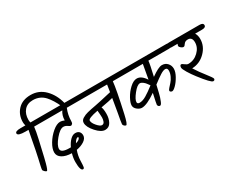

<svg xmlns="http://www.w3.org/2000/svg" viewBox="-129 -1588 3024 2432"><g transform="rotate(-30 1383.0 -372.0)"><path d="M94 -645H166Q158 -669 158 -695Q158 -802 225.5 -874Q293 -946 414 -946Q535 -946 620 -860Q705 -774 737 -642Q742 -607 721 -601Q700 -595 684 -629Q635 -736 578 -800Q510 -875 406 -875Q324 -875 279 -822Q234 -769 234 -686Q234 -663 240 -645H347Q430 -645 430 -610.5Q430 -576 362 -576H254Q247 -511 224.5 -414Q202 -317 189.5 -261.5Q177 -206 169.5 -175Q162 -144 150 -98Q125 -7 112 -7Q102 -7 84.5 -23.5Q67 -40 67 -52Q67 -64 75.5 -102.5Q84 -141 98.5 -203.5Q113 -266 120.5 -307.5Q128 -349 145.5 -438.5Q163 -528 172 -576H129Q16 -576 16 -613Q16 -645 94 -645Z M351 -645H871Q926 -645 926 -610.5Q926 -576 871 -576H732Q696 -490 696 -401Q696 -371 684 -363Q675 -352 664 -352Q653 -352 627 -370.5Q601 -389 572 -389Q523 -389 454 -307Q385 -225 385 -172Q385 -116 508 -116H526Q553 -174 589 -209.5Q625 -245 662.5 -245Q700 -245 719 -224.5Q738 -204 738 -171Q738 -127 691 -95Q644 -63 575 -51Q549 20 547 90.5Q545 161 541 181.5Q537 202 521 202Q482 202 482 73Q482 17 500 -45Q414 -47 362 -79Q310 -111 310 -165Q310 -219 351.5 -289Q393 -359 455.5 -412Q518 -465 569 -465Q594 -465 629 -450V-451Q629 -521 666 -576H351Q297 -576 297 -610.5Q297 -645 351 -645ZM659 -183Q635 -177 607 -128Q666 -144 672 -173Q674 -180 670.5 -182.5Q667 -185 659 -183Z M869 -645H1524Q1579 -645 1579 -610.5Q1579 -576 1524 -576H1405Q1395 -467 1322 -140Q1292 -7 1272 -7Q1260 -7 1246.5 -19.5Q1233 -32 1233 -45Q1233 -58 1240 -97Q1247 -136 1259 -202Q1272 -275 1292 -396Q1246 -383 1115 -360Q1129 -328 1129 -260Q1129 -192 1101 -140.5Q1073 -89 1015 -89Q957 -89 889 -165Q821 -241 821 -301Q821 -338 856 -360Q896 -384 935.5 -393Q975 -402 995 -406.5Q1015 -411 1056 -418Q1109 -427 1305 -473Q1308 -490 1313 -524.5Q1318 -559 1321 -576H869Q814 -576 814 -610.5Q814 -645 869 -645ZM1050 -349Q902 -322 902 -289Q902 -254 942 -208Q982 -162 1008.5 -162Q1035 -162 1046 -189.5Q1057 -217 1057 -246Q1057 -275 1050 -349Z M1508 -645H2227Q2281 -645 2281 -610.5Q2281 -576 2227 -576H1925Q1921 -526 1883 -363Q1993 -442 2043 -442Q2093 -442 2123.5 -408Q2154 -374 2154 -327.5Q2154 -281 2121.5 -222.5Q2089 -164 2051.5 -126.5Q2014 -89 1994 -89Q1983 -89 1973 -96Q1963 -103 1963 -113Q1963 -123 1982.5 -145.5Q2002 -168 2025 -192.5Q2048 -217 2067.5 -258Q2087 -299 2087 -338Q2087 -377 2055 -377Q2027 -377 1982 -348.5Q1937 -320 1861 -262Q1831 -130 1821 -99.5Q1811 -69 1802 -48Q1786 -7 1768 -7Q1756 -7 1747 -16.5Q1738 -26 1738 -39Q1738 -52 1770 -195Q1632 -99 1558 -99Q1525 -99 1491 -126.5Q1457 -154 1457 -190.5Q1457 -227 1491 -290Q1525 -353 1579.5 -403.5Q1634 -454 1683 -454Q1750 -454 1806 -366Q1830 -508 1844 -576H1508Q1453 -576 1453 -610.5Q1453 -645 1508 -645ZM1688 -382Q1648 -382 1589.5 -308Q1531 -234 1531 -196Q1531 -169 1564 -169Q1608 -169 1661.5 -200.5Q1715 -232 1791 -291V-294L1761 -334Q1751 -348 1729 -365Q1707 -382 1688 -382Z M2266 -645H2711Q2766 -645 2766 -610.5Q2766 -576 2711 -576H2609Q2632 -539 2632 -487Q2632 -381 2551 -299.5Q2470 -218 2357 -214Q2398 -152 2411 -133.5Q2424 -115 2459 -70Q2532 23 2532 37Q2532 61 2507 61Q2476 61 2350 -103Q2308 -157 2273.5 -214Q2239 -271 2239 -292V-293Q2239 -307 2245 -318Q2251 -329 2261.5 -329Q2272 -329 2298.5 -308Q2325 -287 2345 -287Q2428 -287 2490.5 -346.5Q2553 -406 2553 -482.5Q2553 -559 2491 -559Q2452 -559 2434 -534Q2429 -529 2424 -521.5Q2419 -514 2415 -510Q2408 -503 2395.5 -503Q2383 -503 2363.5 -518.5Q2344 -534 2344 -548Q2344 -562 2353 -576H2266Q2212 -576 2212 -610.5Q2212 -645 2266 -645Z"/></g></svg>

Font: Kalam
Style: Regular
Weight: 400
Designer: Lipi Raval (Devanagari and Latin), Jonny Pinhorn (Latin)
Foundry: Indian Type Foundry
Version: Version 2.001;PS 1.0;hotconv 1.0.79;makeotf.lib2.5.61930; tt